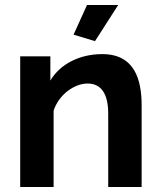

<svg xmlns="http://www.w3.org/2000/svg" viewBox="-20 -750 644 770"><path d="M361 -585 454 -730H329L275 -611ZM548 0V-327C548 -429 521 -533 390 -533C299 -533 221 -493 182 -427V-524H61V0H195V-306C215 -369 277 -415 331 -415C383 -415 414 -378 414 -294V0Z"/></svg>

Font: FIGSv2-sans-serif
Style: Bold
Weight: 700
Designer: Matt McInerney, Pablo Impallari, Rodrigo Fuenzalida,Mirko Velimirovic
Foundry: Matt McInerney, Pablo Impallari, Rodrigo Fuenzalida
Version: Version 4.021;hotconv 1.0.109;makeotfexe 2.5.65596